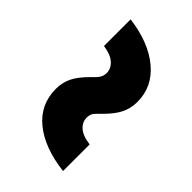

<svg xmlns="http://www.w3.org/2000/svg" viewBox="-16 -658 725 725"><g transform="rotate(-45 346.5 -295.5)"><path d="M58.2 -183.2Q71.4 -294.7 123.4 -358.3Q175.4 -421.9 258.5 -421.9Q291.5 -421.9 319.6 -408.6Q347.7 -395.2 380.7 -362.2Q382.1 -360.8 387.6 -355.3Q393.1 -349.8 394.5 -348.4Q396 -346.9 400.4 -342.9Q404.8 -338.8 407 -337.5Q409.1 -336.3 413.2 -333.8Q417.3 -331.3 420.3 -330.6Q423.3 -329.9 427.4 -329Q431.5 -328.1 436.1 -328.1Q460.2 -328.1 477.8 -347.7Q495.4 -367.2 501.4 -407.7H643.5Q629.6 -297.9 575.8 -233.5Q522 -169 441.8 -169Q407 -169 378.6 -182.9Q350.1 -196.7 318.2 -228.7Q315.3 -231.5 308.2 -238.8Q301.1 -246.1 299.2 -247.9Q297.2 -249.6 292.1 -253.9Q286.9 -258.2 283.7 -259.2Q280.5 -260.3 275.4 -261.5Q270.2 -262.8 264.2 -262.8Q240.1 -262.8 222.7 -243.3Q205.3 -223.7 200.3 -183.2Z"/></g></svg>

Font: Karasuma Gothic
Style: Italic
Weight: 900
Italic angle: -9.39999°
Designer: Rasmus Andersson / Ryoko Nishizuka
Foundry: Genbu
Version: Version 1.00